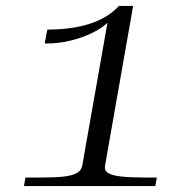

<svg xmlns="http://www.w3.org/2000/svg" viewBox="-20 -629 659 649"><path d="M335 -69Q332 -53 345 -44.5Q358 -36 388 -32.5Q418 -29 465 -29H510L505 0H61L66 -29H125Q170 -29 198 -32.5Q226 -36 240.5 -44.5Q255 -53 258 -69L345 -562L358 -570Q343 -546 306.5 -525.5Q270 -505 223.5 -493Q177 -481 131 -482L140 -529Q181 -529 217.5 -534Q254 -539 284.5 -549Q315 -559 339.5 -574Q364 -589 382 -609H430Z"/></svg>

Font: Roboto Serif 120pt Expanded Light
Style: Italic
Weight: 300
Width: 7
Italic angle: -10°
Designer: Greg Gazdowicz
Foundry: Commercial Type
Version: Version 1.008